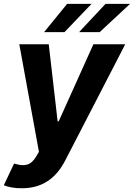

<svg xmlns="http://www.w3.org/2000/svg" viewBox="-38 -776 697 1000"><path d="M-18.1 188.9 35.2 76Q62.5 84.2 81 84.2Q106.2 84.2 122.2 72.1Q138.1 60 151.3 37.6L164.8 14.6L62.5 -545.5H215.9L262.1 -144.2H267.8L448.5 -545.5H614.3L302.2 58.9Q284.1 94.1 261.4 121.3Q238.6 148.4 210.8 166.9Q182.9 185.4 149.1 195Q115.4 204.5 74.9 204.5Q45.8 204.5 21.8 200.1Q-2.1 195.7 -18.1 188.9ZM373.9 -608.7 511.4 -755.7H639.2L481.2 -608.7ZM311.4 -755.7H438.6L297.9 -608.7H191.8Z"/></svg>

Font: Inter P
Style: Bold Italic
Weight: 700
Italic angle: 9.39999°
Designer: Rasmus Andersson
Foundry: rsms
Version: Version 3.018;git-588b23468